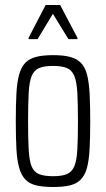

<svg xmlns="http://www.w3.org/2000/svg" viewBox="-20 -738 423 766"><path d="M192 8Q151 8 124 1.5Q97 -5 81 -22Q65 -39 56.5 -68.5Q48 -98 45.5 -143.5Q43 -189 43 -254Q43 -319 45.5 -365Q48 -411 56.5 -441Q65 -471 81 -487.5Q97 -504 124 -511Q151 -518 192 -518Q233 -518 259.5 -511Q286 -504 302.5 -487.5Q319 -471 327 -441Q335 -411 337.5 -365Q340 -319 340 -254Q340 -189 337.5 -143.5Q335 -98 327 -68.5Q319 -39 302.5 -22Q286 -5 259.5 1.5Q233 8 192 8ZM192 -35Q227 -35 247 -43.5Q267 -52 276.5 -74.5Q286 -97 288.5 -140.5Q291 -184 291 -254Q291 -325 288.5 -368.5Q286 -412 276.5 -435Q267 -458 247 -466.5Q227 -475 192 -475Q156 -475 136 -466.5Q116 -458 106.5 -435Q97 -412 94.5 -368.5Q92 -325 92 -254Q92 -184 94.5 -140.5Q97 -97 106 -74.5Q115 -52 135.5 -43.5Q156 -35 192 -35ZM94 -582V-587L162 -718H220L289 -587V-582H253L191 -683L130 -582Z"/></svg>

Font: Saira ExtraCondensed Light
Style: Regular
Weight: 300
Width: 2
Designer: Hector Gatti with collaboration of the Omnibus-Type team
Foundry: Omnibus-Type
Version: Version 1.101